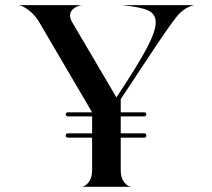

<svg xmlns="http://www.w3.org/2000/svg" viewBox="-20 -720 818 740"><path d="M727.5 -700.2Q690.4 -691.4 661.6 -656.7Q632.8 -622.1 537.1 -476.6Q481.4 -391.6 445.3 -337.9V-287.1H536.1Q543.9 -287.1 543.9 -279.3Q543.9 -271.5 536.1 -271.5H445.3V-206.1H536.1Q543.9 -206.1 543.9 -197.3Q543.9 -189.5 536.1 -189.5H445.3V-63.5Q445.3 -34.2 459 -17.1Q472.7 0 488.3 0H293Q307.6 0 321.3 -17.1Q335 -34.2 335 -63.5V-189.5H242.2Q233.4 -189.5 233.4 -197.3Q233.4 -206.1 242.2 -206.1H335V-271.5H242.2Q233.4 -271.5 233.4 -279.3Q233.4 -287.1 242.2 -287.1H335L129.9 -636.7Q113.3 -664.1 88.9 -682.1Q64.5 -700.2 49.8 -700.2H298.8Q283.2 -700.2 266.6 -689Q250 -677.7 250 -660.2Q250 -649.4 256.8 -636.7L428.7 -344.7Q508.8 -464.8 544.4 -531.7Q580.1 -598.6 580.1 -633.8Q580.1 -667 549.8 -680.2Q519.5 -693.4 450.2 -700.2Z"/></svg>

Font: Olivea
Style: LigaturesFont
Weight: 400
Designer: Achmad Aprilia Pratama
Version: Version 001.000